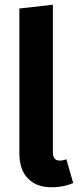

<svg xmlns="http://www.w3.org/2000/svg" viewBox="-20 -777 338 813"><path d="M199 16Q134 16 98 -21.5Q62 -59 62 -128V-741L204 -757V-132Q204 -97 233 -97Q249 -97 261 -103L290 -2Q249 16 199 16Z"/></svg>

Font: Fira Sans SemiBold
Style: Regular
Weight: 600
Designer: bBox Type GmbH & Carrois Corporate GbR & Edenspiekermann AG
Foundry: bBox Type GmbH & Carrois Corporate GbR & Edenspiekermann AG
Version: Version 4.301;PS 004.301;hotconv 1.0.88;makeotf.lib2.5.64775